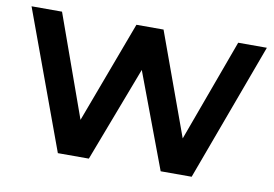

<svg xmlns="http://www.w3.org/2000/svg" viewBox="-63 -633 1044 732"><g transform="rotate(10 459.5 -267.0)"><path d="M915 -534 718 0H598L460 -368L320 0H200L4 -534H122L263 -140L410 -534H515L659 -138L804 -534Z"/></g></svg>

Font: mBank SemiBold
Style: Regular
Weight: 600
Designer: Julieta Ulanovsky
Foundry: Julieta Ulanovsky
Version: Version 7.200